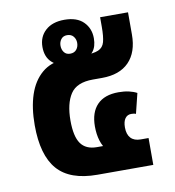

<svg xmlns="http://www.w3.org/2000/svg" viewBox="-71 -662 659 725"><g transform="rotate(-10 258.5 -299.0)"><path d="M245 0Q140 0 92 -55Q44 -110 44 -225Q44 -292 60.5 -341.5Q77 -391 111 -420Q145 -449 197 -451L202 -427Q171 -430 147.5 -451Q124 -472 124 -511Q124 -550 150.5 -574Q177 -598 223 -598Q271 -598 296 -573Q321 -548 321 -510Q321 -478 306 -459.5Q291 -441 274 -436L272 -453Q310 -453 328.5 -461Q347 -469 352.5 -489.5Q358 -510 358 -547V-584H465V-499Q465 -431 429 -394Q393 -357 325 -357H290Q228 -357 204 -320.5Q180 -284 180 -219Q180 -158 199.5 -130.5Q219 -103 261 -103H309L297 -86Q282 -102 274.5 -126.5Q267 -151 267 -181Q267 -235 295 -264Q323 -293 377 -293Q399 -293 416.5 -289Q434 -285 447 -278L428 -201Q424 -203 419 -203.5Q414 -204 410 -204Q395 -204 386.5 -192Q378 -180 378 -158Q378 -131 391 -117Q404 -103 429 -103H459V0ZM223 -468Q239 -468 247.5 -478.5Q256 -489 256 -504Q256 -518 247.5 -528.5Q239 -539 223 -539Q208 -539 200 -528.5Q192 -518 192 -504Q192 -489 200 -478.5Q208 -468 223 -468Z"/></g></svg>

Font: Noto Sans Thai SemiCondensed
Style: Bold
Weight: 700
Width: 4
Designer: Monotype Design Team
Foundry: Monotype Imaging Inc.
Version: Version 2.001